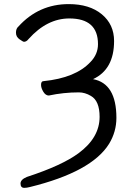

<svg xmlns="http://www.w3.org/2000/svg" viewBox="-20 -739 640 927"><path d="M97.2 168Q79.1 168 79.1 147Q79.1 127.9 109.9 115.2Q278.8 60.1 358.9 1Q460.9 -74.2 460.9 -174.8Q460.9 -252 418.9 -275.9Q390.1 -293 360.8 -293Q287.1 -293 215.8 -277.8Q200.2 -277.8 189.2 -295.9Q178.2 -314 178.2 -329.1Q178.2 -347.2 189.9 -347.2Q345.2 -362.8 417 -439.9Q453.1 -477.1 453.1 -525.9Q453.1 -649.9 314.9 -649.9Q207 -649.9 118.2 -550.8Q107.9 -537.1 95.2 -537.1Q91.8 -537.1 74.5 -549.1Q57.1 -561 57.1 -581.1Q57.1 -601.1 68.8 -610.8Q167 -719.2 312 -719.2Q412.1 -719.2 471.4 -670.2Q530.8 -621.1 530.8 -541Q530.8 -403.8 429.2 -356.9Q542 -335.9 542 -169.9Q542 -103 506.8 -44.9Q422.9 90.8 124 164.1Q108.9 168 97.2 168Z"/></svg>

Font: LXGW WenKai Screen
Style: Regular
Weight: 400
Designer: LXGW / Fontworks Inc.
Foundry: LXGW / Fontworks Inc.
Version: Version 1.510;January 18,2025